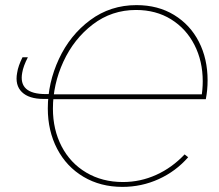

<svg xmlns="http://www.w3.org/2000/svg" viewBox="-20 -725 857 751"><path d="M47 -440Q49 -454 54.5 -469.5Q60 -485 68 -501H89Q71 -466 67 -441Q59 -399 82 -378Q105 -357 159 -357H181L178 -338H151Q93 -338 65.5 -365Q38 -392 47 -440ZM179 -337 182 -356H775L780 -337ZM774 -337 767 -340Q773 -375 773 -407Q773 -486 740.5 -549.5Q708 -613 649 -649.5Q590 -686 512 -686Q417 -686 343 -629.5Q269 -573 228 -484Q187 -395 187 -300Q187 -218 221 -152.5Q255 -87 317.5 -50Q380 -13 461 -13Q529 -13 591 -41Q653 -69 702 -121L716 -110Q668 -55 601 -24.5Q534 6 459 6Q373 6 306.5 -33.5Q240 -73 203.5 -143Q167 -213 167 -301Q167 -401 210.5 -494.5Q254 -588 333 -646.5Q412 -705 514 -705Q598 -705 661 -666.5Q724 -628 758 -561.5Q792 -495 792 -411Q792 -372 785 -337Z"/></svg>

Font: Fixel Italic Variable 20240409 Display Thin
Style: Italic
Weight: 100
Italic angle: -10°
Designer: AlfaBravo + MacPaw
Foundry: Kyrylo Tkachov, Marchela Mozhyna, Serhii Makarenko, Maria Weinstein, Zakhar Kryvoshyya
Version: Version 1.211;Glyphs 3.2 (3225)